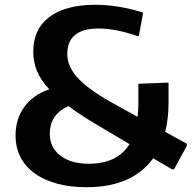

<svg xmlns="http://www.w3.org/2000/svg" viewBox="-20 -772 807 802"><path d="M342 10Q273 10 218 -5Q163 -20 124.5 -48Q86 -76 65.5 -116Q45 -156 45 -206Q45 -275 81.5 -325.5Q118 -376 186 -399Q150 -437 134.5 -475Q119 -513 119 -557Q119 -651 187 -701.5Q255 -752 378 -752Q423 -752 472 -744.5Q521 -737 576 -720L577 -714L560 -622H552Q509 -637 468 -645Q427 -653 392 -653Q261 -653 261 -546Q261 -492 309 -442Q357 -392 466 -333L555 -284Q558 -311 558 -342V-422L684 -427V-343Q684 -277 670 -221L760 -172V-162L707 -65H698L620 -111Q577 -51 507 -20.5Q437 10 342 10ZM408 -237Q365 -262 330 -284.5Q295 -307 266 -329Q188 -294 188 -213Q188 -156 232 -122Q276 -88 351 -88Q470 -88 521 -170Z"/></svg>

Font: Encode Sans Normal
Style: SemiBold
Weight: 600
Designer: Pablo Impallari, Andres Torresi
Foundry: Pablo Impallari, Andres Torresi
Version: Version 1.000; ttfautohint (v1.00) -l 8 -r 50 -G 200 -x 14 -